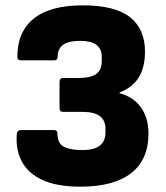

<svg xmlns="http://www.w3.org/2000/svg" viewBox="-20 -687 620 719"><path d="M281 12Q192 12 138 -13.5Q84 -39 61 -83.5Q38 -128 43 -186Q45 -200 57 -200H181Q195 -200 195 -188Q195 -150 219 -137.5Q243 -125 289 -125Q375 -125 375 -191V-205Q375 -268 290 -268H217Q203 -268 203 -282V-381Q203 -395 217 -395H273Q320 -395 340.5 -410Q361 -425 361 -458V-475Q361 -534 280 -534Q236 -534 216 -519Q196 -504 196 -475Q196 -461 182 -461H59Q45 -461 45 -475Q45 -568 106.5 -617.5Q168 -667 290 -667Q411 -667 467 -622.5Q523 -578 523 -494Q523 -376 428 -341V-338Q480 -324 508 -284.5Q536 -245 536 -187Q536 -89 471 -38.5Q406 12 281 12Z"/></svg>

Font: Sofia Sans Black
Style: Regular
Weight: 900
Designer: Botio Nikoltchev, Ani Petrova
Foundry: lettersoup
Version: Version 4.100; ttfautohint (v1.8.3)